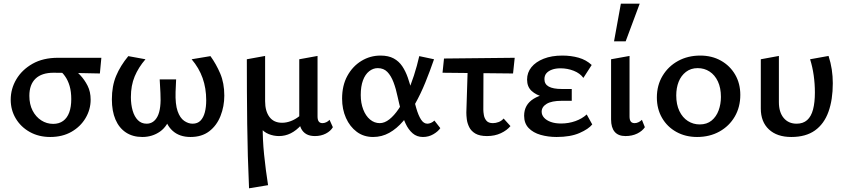

<svg xmlns="http://www.w3.org/2000/svg" viewBox="-20 -731 4585 1040"><path d="M252 11Q190 11 141.5 -16Q93 -43 65.5 -89Q38 -135 38 -191Q38 -250 68.5 -301.5Q99 -353 156 -385.5Q213 -418 294 -418H529L521 -333Q459 -334 399.5 -335.5Q340 -337 270 -337Q206 -337 172.5 -305Q139 -273 139 -212Q139 -166 156.5 -132Q174 -98 203.5 -79Q233 -60 268 -60Q300 -60 322 -76Q344 -92 355 -122Q366 -152 366 -194Q366 -235 357 -265.5Q348 -296 332 -318.5Q316 -341 294 -357L369 -366Q391 -349 414.5 -324Q438 -299 454.5 -266.5Q471 -234 471 -191Q471 -138 443.5 -91.5Q416 -45 367 -17Q318 11 252 11Z M751 11Q699 11 662 -13.5Q625 -38 605.5 -83.5Q586 -129 586 -193Q586 -265 609 -320Q632 -375 675 -427L768 -410Q730 -366 709.5 -317Q689 -268 689 -205Q689 -165 698.5 -132Q708 -99 727 -80Q746 -61 774 -61Q813 -61 833.5 -101Q854 -141 849 -228L845 -301H934L931 -233Q929 -166 942 -129Q955 -92 977.5 -76.5Q1000 -61 1023 -61Q1050 -61 1066 -77.5Q1082 -94 1089.5 -122.5Q1097 -151 1097 -188Q1097 -253 1077.5 -308Q1058 -363 1018 -410L1120 -427Q1151 -384 1173 -332.5Q1195 -281 1195 -213Q1195 -155 1174.5 -103Q1154 -51 1113.5 -20Q1073 11 1012 11Q952 11 915 -22.5Q878 -56 870 -112H907Q889 -48 847 -18.5Q805 11 751 11Z M1329 289Q1321 114 1319 -60.5Q1317 -235 1317 -410L1416 -428V-183Q1416 -129 1439.5 -97.5Q1463 -66 1508 -66Q1531 -66 1555 -75Q1579 -84 1600.5 -101Q1622 -118 1635 -145L1659 -124Q1638 -83 1611.5 -53.5Q1585 -24 1555 -9Q1525 6 1491 6Q1462 6 1435 -5Q1408 -16 1391 -39L1403 -58Q1402 23 1410.5 106Q1419 189 1432 272ZM1686 6Q1658 6 1639.5 -4.5Q1621 -15 1611 -35Q1601 -55 1601 -84V-410L1700 -428V-100Q1700 -82 1706.5 -73Q1713 -64 1727 -64Q1737 -64 1747.5 -69Q1758 -74 1765 -82L1783 -42Q1771 -21 1745 -7.5Q1719 6 1686 6Z M2001 11Q1950 11 1912.5 -17Q1875 -45 1854 -92Q1833 -139 1833 -197Q1833 -268 1861.5 -320Q1890 -372 1937.5 -401Q1985 -430 2041 -430Q2084 -430 2112.5 -414.5Q2141 -399 2159 -372Q2177 -345 2189 -310.5Q2201 -276 2210 -239Q2223 -186 2234.5 -146Q2246 -106 2260.5 -83.5Q2275 -61 2295 -61Q2304 -61 2314.5 -65.5Q2325 -70 2333 -78L2365 -37Q2353 -19 2327.5 -4Q2302 11 2271 11Q2238 11 2215 -9Q2192 -29 2177 -61.5Q2162 -94 2152 -131.5Q2142 -169 2134 -206Q2125 -250 2111.5 -285.5Q2098 -321 2078 -341.5Q2058 -362 2026 -362Q2001 -362 1979.5 -345Q1958 -328 1946 -295.5Q1934 -263 1934 -216Q1934 -173 1947.5 -138Q1961 -103 1984.5 -83.5Q2008 -64 2037 -64Q2063 -64 2089 -84.5Q2115 -105 2139 -140.5Q2163 -176 2184 -222.5Q2205 -269 2222 -321.5Q2239 -374 2251 -427L2331 -410Q2309 -346 2284 -284.5Q2259 -223 2229 -169.5Q2199 -116 2164 -75Q2129 -34 2088.5 -11.5Q2048 11 2001 11Z M2377 -337 2385 -414 2768 -418 2759 -333ZM2506 -121 2515 -410H2599L2598 -137Q2598 -125 2601 -107.5Q2604 -90 2615 -77Q2626 -64 2650 -64Q2665 -64 2681 -70Q2697 -76 2708 -89L2745 -48Q2726 -25 2693 -9.5Q2660 6 2618 6Q2578 6 2555 -7.5Q2532 -21 2521.5 -42.5Q2511 -64 2508.5 -85Q2506 -106 2506 -121Z M2995 11Q2949 11 2908.5 -0.5Q2868 -12 2843.5 -37.5Q2819 -63 2819 -104Q2819 -164 2870.5 -196Q2922 -228 3011 -228V-196Q2963 -196 2923.5 -206Q2884 -216 2859.5 -238.5Q2835 -261 2835 -300Q2835 -338 2858.5 -367Q2882 -396 2925 -413Q2968 -430 3026 -430Q3073 -430 3114 -418.5Q3155 -407 3185 -379L3140 -309Q3122 -334 3088 -347.5Q3054 -361 3016 -361Q2990 -361 2970.5 -354Q2951 -347 2940 -334.5Q2929 -322 2929 -302Q2929 -275 2952.5 -262Q2976 -249 3023 -249H3077V-185H3023Q2968 -185 2941 -168.5Q2914 -152 2914 -126Q2914 -108 2927 -93.5Q2940 -79 2963.5 -70.5Q2987 -62 3019 -62Q3060 -62 3096.5 -75Q3133 -88 3158 -111L3188 -57Q3168 -32 3119 -10.5Q3070 11 2995 11Z M3368 6Q3329 6 3309.5 -17Q3290 -40 3290 -84V-410L3390 -428V-100Q3390 -82 3396.5 -73Q3403 -64 3418 -64Q3428 -64 3438.5 -69Q3449 -74 3457 -82L3473 -42Q3459 -21 3431.5 -7.5Q3404 6 3368 6ZM3306 -507 3343 -711H3445L3369 -507Z M3756 11Q3693 11 3643.5 -16.5Q3594 -44 3566 -92.5Q3538 -141 3538 -203Q3538 -269 3569 -320.5Q3600 -372 3653 -401Q3706 -430 3773 -430Q3836 -430 3885 -402.5Q3934 -375 3962 -327Q3990 -279 3990 -217Q3990 -151 3960 -99.5Q3930 -48 3877 -18.5Q3824 11 3756 11ZM3770 -57Q3809 -57 3834.5 -78Q3860 -99 3872.5 -133Q3885 -167 3885 -206Q3885 -255 3868.5 -290Q3852 -325 3823.5 -343.5Q3795 -362 3759 -362Q3722 -362 3695.5 -341.5Q3669 -321 3656 -288Q3643 -255 3643 -214Q3643 -165 3660 -129.5Q3677 -94 3706 -75.5Q3735 -57 3770 -57Z M4266 11Q4189 11 4145 -30Q4101 -71 4101 -143V-410L4199 -428V-178Q4199 -123 4225 -92Q4251 -61 4295 -61Q4330 -61 4352 -80.5Q4374 -100 4384 -138Q4394 -176 4394 -230Q4394 -277 4387.5 -323Q4381 -369 4368 -410L4468 -428Q4480 -391 4485.5 -354.5Q4491 -318 4491 -280Q4491 -191 4467.5 -125.5Q4444 -60 4394.5 -24.5Q4345 11 4266 11Z"/></svg>

Font: Ysabeau SemiBold
Style: Regular
Weight: 600
Designer: Christian Thalmann (Catharsis Fonts)
Version: Version 2.000;gftools[0.9.27.dev2+g8671c4b]